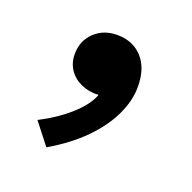

<svg xmlns="http://www.w3.org/2000/svg" viewBox="-62 -182 386 385"><g transform="rotate(20 131.0 11.0)"><path d="M72 141.5 36.5 96Q72 78 99 54Q126 30 134.5 7Q114.5 8 97.8 0.8Q81 -6.5 71.2 -20.8Q61.5 -35 61.5 -54Q61.5 -82.5 80.8 -100.8Q100 -119 129 -119Q162.5 -119 182.8 -96.8Q203 -74.5 203 -35Q203 -5.5 188.2 25.8Q173.5 57 144.5 86.5Q115.5 116 72 141.5Z"/></g></svg>

Font: Geologica Cursive Light
Style: Regular
Weight: 300
Designer: Sindre Bremnes, Frode Helland
Foundry: Monokrom Skriftforlag AS
Version: Version 1.010;gftools[0.9.28]